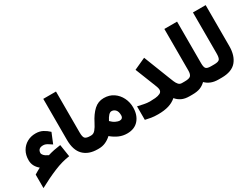

<svg xmlns="http://www.w3.org/2000/svg" viewBox="-60 -1233 2413 1846"><g transform="rotate(-30 1147.0 -310.0)"><path d="M88.4 -126Q61.5 -147.9 46.1 -176.5Q30.8 -205.1 30.8 -241.2Q30.8 -298.3 55.2 -341.1Q79.6 -383.8 121.6 -407.5Q163.6 -431.2 216.3 -431.2Q261.2 -431.2 295.4 -413.1Q329.6 -395 357.9 -367.7L311.5 -254.4Q293 -267.1 269.3 -281.5Q245.6 -295.9 222.7 -295.9Q163.6 -295.9 163.6 -241.7Q163.6 -232.9 176.3 -217.8Q189 -202.6 224.1 -185.5Q259.8 -196.3 294.4 -203.4Q329.1 -210.4 367.2 -215.3L388.2 -79.6Q305.7 -68.8 213.4 -30.5Q121.1 7.8 21 62.5V-87.4Q37.6 -98.1 55.2 -107.9Q72.8 -117.7 88.4 -126Z M672.4 0H660.2Q560.1 0 504.2 -55.9Q448.2 -111.8 448.2 -227.1V-681.6H589.4V-226.6Q589.4 -174.8 605.5 -160.6Q621.6 -146.5 660.2 -146.5H672.4Z M812 -58.6Q782.2 -30.8 747.6 -15.4Q712.9 0 673.8 0H653.3V-146.5H671.4Q698.7 -146.5 719.5 -171.4Q740.2 -196.3 760.7 -237.3Q798.3 -312 844.7 -355Q891.1 -397.9 954.1 -397.9Q1016.1 -397.9 1061.3 -367.2Q1106.4 -336.4 1131.1 -286.6Q1155.8 -236.8 1155.8 -179.2Q1155.8 -94.7 1110.6 -42Q1065.4 10.7 982.4 10.7Q934.6 10.7 892.8 -7.6Q851.1 -25.9 812 -58.6ZM888.7 -181.2Q912.1 -156.7 938.2 -144.5Q964.4 -132.3 980.5 -132.3Q997.6 -132.3 1007.8 -141.8Q1018.1 -151.4 1018.1 -171.9Q1018.1 -212.4 1000 -231.9Q981.9 -251.5 956.1 -251.5Q924.3 -251.5 888.7 -181.2Z M1192.9 -168.5Q1222.7 -161.6 1259 -154.3Q1295.4 -147 1324.2 -147Q1353.5 -147 1385 -149.9Q1416.5 -152.8 1438.5 -163.8Q1460.4 -174.8 1460.4 -200.2Q1460.4 -211.4 1454.6 -229.5Q1448.7 -247.6 1444.8 -255.9L1356 -480L1485.4 -539.1L1598.1 -251Q1607.9 -225.6 1617.9 -201.7Q1627.9 -177.7 1642.1 -162.1Q1656.2 -146.5 1678.7 -146.5H1699.2V0H1678.7Q1628.9 0 1594.2 -16.4Q1559.6 -32.7 1535.2 -62.5Q1499 -30.8 1449.7 -15.6Q1400.4 -0.5 1331.5 -0.5Q1288.1 -0.5 1256.3 -5.9Q1224.6 -11.2 1192.9 -18.6Z M1859.4 -53.7Q1832 -26.9 1797.9 -13.4Q1763.7 0 1710.4 0H1679.7V-146.5H1711.4Q1761.2 -146.5 1776.9 -163.3Q1792.5 -180.2 1792.5 -219.2V-681.6H1933.6V-219.2Q1933.6 -176.3 1946.5 -161.4Q1959.5 -146.5 2001 -146.5H2016.6V0H2002Q1955.1 0 1920.4 -13.7Q1885.7 -27.3 1859.4 -53.7Z M1997.1 0V-146.5H2036.6Q2084.5 -146.5 2097.2 -163.3Q2109.9 -180.2 2109.9 -226.1V-681.6H2251V-226.6Q2251 -121.1 2199.7 -60.5Q2148.4 0 2036.1 0Z"/></g></svg>

Font: Vazir Black FD-WOL-UI
Style: Black-FD-WOL-UI
Weight: 900
Designer: Saber Rastikerdar
Foundry: Saber Rastikerdar
Version: Version 30.0.0